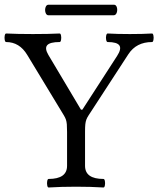

<svg xmlns="http://www.w3.org/2000/svg" viewBox="-33 -811 688 834"><path d="M178.2 -33.7Q258.3 -33.7 258.3 -90.8V-237.8Q258.3 -259.3 257.3 -271Q256.3 -282.7 253.4 -291.3Q250.5 -299.8 244.6 -309.6L85.4 -572.3Q68.4 -600.6 45.4 -614.5Q22.5 -628.4 -6.3 -628.4Q-10.7 -628.4 -12.5 -637.7Q-14.2 -647 -12.5 -656.2Q-10.7 -665.5 -6.3 -665.5Q42 -663.1 109.9 -663.1Q177.7 -663.1 226.1 -665.5Q230.5 -665.5 232.2 -656.2Q233.9 -647 232.2 -637.7Q230.5 -628.4 226.1 -628.4Q184.1 -628.4 172.1 -614.7Q160.2 -601.1 177.2 -572.3L318.8 -334.5H324.7L475.6 -567.9Q495.6 -598.6 485.6 -613.5Q475.6 -628.4 434.6 -628.4Q430.2 -628.4 428.2 -637.7Q426.3 -647 428.2 -656.2Q430.2 -665.5 434.6 -665.5Q475.1 -663.1 531.2 -663.1Q587.4 -663.1 627.4 -665.5Q631.8 -665.5 633.5 -656.2Q635.3 -647 633.5 -637.7Q631.8 -628.4 627.4 -628.4Q593.3 -628.4 567.6 -615.2Q542 -602.1 524.4 -575.2L351.6 -309.6Q345.2 -299.8 342 -291.3Q338.9 -282.7 337.6 -271Q336.4 -259.3 336.4 -238.8V-90.8Q336.4 -33.7 416.5 -33.7Q420.9 -33.7 422.6 -24.4Q424.3 -15.1 422.6 -5.9Q420.9 3.4 416.5 3.4Q361.3 0 297.4 0Q233.4 0 178.2 3.4Q173.8 3.4 172.1 -5.9Q170.4 -15.1 172.1 -24.4Q173.8 -33.7 178.2 -33.7ZM177.7 -790.5H461.9Q471.2 -790.5 474.6 -779.1Q478 -767.6 474.1 -756.1Q470.2 -744.6 460 -744.6H177.7Q168.5 -744.6 164.8 -756.1Q161.1 -767.6 164.8 -779.1Q168.5 -790.5 177.7 -790.5Z"/></svg>

Font: Junicode Two Beta VF
Style: Regular
Weight: 400
Designer: Peter S. Baker
Foundry: Briery Creek Software
Version: Version 1.031 beta; ttfautohint (v1.8.1.43-b0c9)